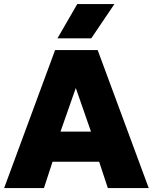

<svg xmlns="http://www.w3.org/2000/svg" viewBox="-20 -954 776 974"><path d="M1 0 259.5 -700H475.5L734.5 0H527L483 -133.5H246.5L203 0ZM287 -286.5H441.5L364.5 -507.5ZM271.5 -759.5 372 -933.5H560.5L443 -759.5Z"/></svg>

Font: Geologica ExtraBold
Style: Regular
Weight: 800
Designer: Sindre Bremnes, Frode Helland
Foundry: Monokrom Skriftforlag AS
Version: Version 1.010;gftools[0.9.28]